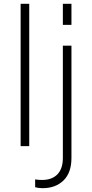

<svg xmlns="http://www.w3.org/2000/svg" viewBox="-20 -765 482 1005"><path d="M88 0H133V-745H88ZM309 -635H354V-745H309ZM203 220Q271 220 312.5 179.5Q354 139 354 62V-526H309V62Q309 118 280.5 147.5Q252 177 200 177Q181 177 164 174V215Q181 220 203 220Z"/></svg>

Font: Plus Jakarta Sans ExtraLight
Style: Regular
Weight: 200
Designer: Gumpita Rahayu
Foundry: Tokotype
Version: Version 2.004; ttfautohint (v1.8.3)